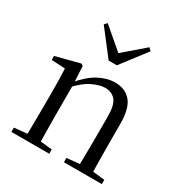

<svg xmlns="http://www.w3.org/2000/svg" viewBox="-183 -937 1026 1076"><g transform="rotate(30 330.5 -399.0)"><path d="M41.7 0V-27.8L150.4 -38.6H182.8L286.7 -27.8V0ZM123.9 0Q125.1 -24.4 125.6 -65.3Q126.1 -106.3 126.6 -150.7Q127.1 -195.1 127.1 -228.5V-289.4Q127.1 -340.8 126.5 -380.8Q125.9 -420.7 123.9 -457.5L35.8 -462.4V-487.9L189.9 -528L202.9 -519.8L209.3 -403.1V-401.7V-228.5Q209.3 -195.1 209.8 -150.7Q210.3 -106.3 210.8 -65.3Q211.3 -24.4 212.3 0ZM381.8 0V-27.8L489.3 -38.6H522.3L626.8 -27.8V0ZM463.5 0Q464.5 -24.4 465 -64.8Q465.5 -105.3 466 -149.7Q466.5 -194.1 466.5 -228.5V-344.3Q466.5 -418.1 442.4 -447.5Q418.3 -476.9 374.6 -476.9Q340.9 -476.9 293.8 -454.8Q246.6 -432.7 192.2 -372.4L183.7 -406H193.8Q248.4 -472.9 302.1 -501.7Q355.9 -530.6 408.5 -530.6Q474 -530.6 511 -487.1Q548 -443.5 548 -342.4V-228.5Q548 -194.1 548.5 -149.7Q549 -105.3 549.6 -64.8Q550.2 -24.4 551.2 0ZM204.6 -797.8 367.7 -658.4H312.9L474.8 -797.8L491.3 -780.9L366.9 -618.7H313.7L188.4 -780.9Z"/></g></svg>

Font: Noto Serif TC
Style: Regular
Weight: 200
Designer: Ryoko NISHIZUKA 西塚涼子 (kana & ideographs); Frank Grießhammer (Latin, Greek & Cyrillic); Wenlong ZHANG 张文龙 (bopomofo); San
Foundry: Adobe
Version: Version 2.001;hotconv 1.1.0;makeotfexe 2.6.0